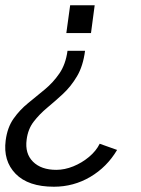

<svg xmlns="http://www.w3.org/2000/svg" viewBox="-26 -537 534 728"><path d="M225.5 -411.5 240 -517H333L319 -411.5ZM178.5 171Q81 171 33.2 122Q-14.5 73 -4.5 -4.5Q2 -54 25.5 -87.2Q49 -120.5 80.8 -146.2Q112.5 -172 144 -198Q175.5 -224 199.2 -258.5Q223 -293 230 -344.5H296.5Q289 -286.5 266 -247.8Q243 -209 212.8 -181Q182.5 -153 153 -128.5Q123.5 -104 101.8 -75.8Q80 -47.5 75 -7.5Q68 45 99 76Q130 107 187.5 107Q219 107 251.8 93.8Q284.5 80.5 311.5 58Q338.5 35.5 352 8L418 31.5Q379.5 96.5 316.2 133.8Q253 171 178.5 171Z"/></svg>

Font: Public Sans Light
Style: Italic
Weight: 300
Italic angle: -8°
Designer: The Public Sans project authors (U.S. Web Design System). Libre Franklin designed by Pablo Impallari and Rodrigo Fuenzal
Version: Version 1.007; ttfautohint (v1.8.1) -l 8 -r 50 -G 200 -x 14 